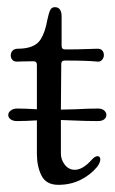

<svg xmlns="http://www.w3.org/2000/svg" viewBox="-20 -516 320 536"><path d="M176 -180 150 -181V-87Q150 -70 161 -56Q172 -42 189 -42Q211 -42 236 -70Q245 -80 252 -80Q260 -80 260 -71Q260 -62 251 -50Q233 -28 205 -14Q177 0 143 0Q109 0 96 -25.5Q83 -51 83 -87V-180Q51 -178 28 -178Q16 -178 9.5 -183Q3 -188 3 -195Q3 -202 10 -207.5Q17 -213 28 -213Q49 -213 83 -211V-335Q83 -345 73 -345Q55 -345 44.5 -344.5Q34 -344 27 -344Q19 -344 14.5 -349Q10 -354 10 -361Q10 -369 15 -374.5Q20 -380 30 -380Q78 -380 94 -407Q106 -426 112 -460Q116 -479 120 -487.5Q124 -496 133 -496Q152 -496 152 -470V-388Q152 -378 162 -378Q197 -378 220 -379Q243 -380 252 -380Q261 -380 265.5 -375Q270 -370 270 -362Q270 -355 265 -349Q260 -343 252 -344Q224 -347 161 -347Q151 -347 151 -337L150 -210L191 -211Q227 -213 253 -213Q265 -213 271 -207.5Q277 -202 277 -195Q277 -188 271 -183Q265 -178 253 -178Q220 -178 176 -180Z"/></svg>

Font: Hina Mincho
Style: Regular
Weight: 400
Designer: satsuyako
Foundry: satsuyako
Version: Version 1.100